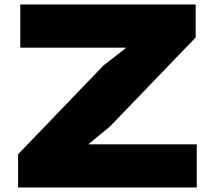

<svg xmlns="http://www.w3.org/2000/svg" viewBox="-20 -830 951 850"><path d="M851.1 -190.9V0H60.1V-147L438 -540L537.1 -617.2V-619.1H69.8V-810.1H846.2V-664.1L465.8 -269L373 -192.9V-190.9Z"/></svg>

Font: Sinkin Sans 900 X Black
Style: Regular
Weight: 950
Designer: Keith Bates
Foundry: K-Type
Version: Sinkin Sans (version 1.0)  by Keith Bates   •   © 2014   www